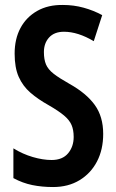

<svg xmlns="http://www.w3.org/2000/svg" viewBox="-20 -744 469 774"><path d="M396 -204Q396 -141 371 -93Q346 -45 300.5 -17.5Q255 10 194 10Q149 10 110 2Q71 -6 34 -26V-146Q71 -123 112 -111Q153 -99 188 -99Q232 -99 254.5 -126Q277 -153 277 -192Q277 -220 268.5 -240Q260 -260 238 -278.5Q216 -297 176 -320Q133 -344 102.5 -370.5Q72 -397 55.5 -434Q39 -471 39 -528Q39 -587 62.5 -631Q86 -675 130 -700Q174 -725 234 -724Q277 -724 317 -713Q357 -702 392 -683L358 -578Q294 -616 238 -616Q199 -616 178 -593Q157 -570 157 -534Q157 -504 165.5 -484Q174 -464 196.5 -446.5Q219 -429 260 -406Q328 -368 362 -321Q396 -274 396 -204Z"/></svg>

Font: Noto Sans ExtraCondensed SemiBold
Style: Regular
Weight: 600
Width: 2
Designer: Monotype Design Team
Foundry: Monotype Imaging Inc.
Version: Version 2.013; ttfautohint (v1.8.4.7-5d5b)